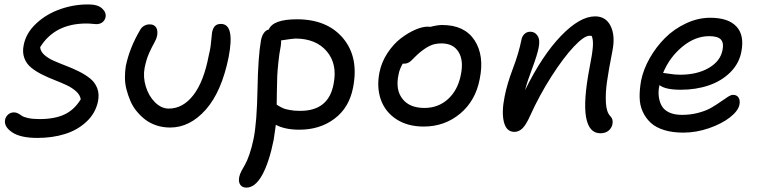

<svg xmlns="http://www.w3.org/2000/svg" viewBox="-20 -585 3427 866"><path d="M148.9 37.1Q72.3 37.1 34.7 11.7Q-2.9 -13.7 2.9 -44.9Q5.9 -59.1 16.8 -68.6Q27.8 -78.1 43 -78.1Q52.7 -78.1 61.5 -73.5Q70.3 -68.8 78.1 -63Q85.9 -57.1 106.7 -52.5Q127.4 -47.9 158.2 -47.9Q226.6 -47.9 271 -68.8Q315.4 -89.8 344.2 -137.2Q341.3 -156.7 323.5 -172.9Q305.7 -189 280.8 -200.7Q255.9 -212.4 226.3 -223.9Q196.8 -235.4 169.4 -249Q142.1 -262.7 120.8 -279.8Q99.6 -296.9 89.8 -323Q80.1 -349.1 86.9 -381.8Q97.2 -436 143.6 -479.2Q189.9 -522.5 253.9 -544.4Q317.9 -566.4 383.8 -564.9Q421.4 -564.5 440.7 -546.6Q460 -528.8 456.1 -507.8Q453.1 -493.2 442.1 -484.6Q431.2 -476.1 414.1 -476.1Q410.6 -476.1 396.7 -477.5Q382.8 -479 370.1 -479Q227.1 -479 161.1 -372.1Q162.6 -353 179.7 -337.6Q196.8 -322.3 222.2 -311Q247.6 -299.8 277.6 -288.3Q307.6 -276.9 335.7 -262.9Q363.8 -249 386 -231.4Q408.2 -213.9 418.5 -187.3Q428.7 -160.6 421.9 -127Q410.6 -74.2 370.4 -36.4Q330.1 1.5 273.4 19.3Q216.8 37.1 148.9 37.1Z M747.6 -9.8Q715.3 -9.8 686.8 -19Q658.2 -28.3 636.7 -44.4Q615.2 -60.5 597.2 -82.3Q579.1 -104 568.4 -129.2Q557.6 -154.3 550.5 -181.4Q543.5 -208.5 543.5 -235.1Q543.5 -261.7 547.4 -287.1Q564.5 -369.6 612.3 -450.2Q617.7 -460.9 629.2 -468Q640.6 -475.1 655.3 -475.1Q675.8 -475.1 684.3 -460.9Q692.9 -446.8 688.5 -423.8Q685.5 -408.7 675.3 -390.9Q665 -373 652.6 -345.5Q640.1 -317.9 632.3 -278.8Q624.5 -237.8 637.7 -194.6Q650.9 -151.4 679.4 -123.3Q708 -95.2 741.2 -95.2Q805.2 -95.2 852.3 -156.2Q899.4 -217.3 921.4 -334Q927.2 -357.4 929.7 -375.2Q932.1 -393.1 933.6 -410.4Q935.1 -427.7 936.5 -439Q940.4 -458 949.5 -467.5Q958.5 -477.1 976.6 -477.1Q1040 -477.1 1011.2 -327.1Q979.5 -170.9 908 -90.3Q836.4 -9.8 747.6 -9.8Z M1330.1 0Q1265.6 0 1224.1 -22Q1217.8 26.4 1214.4 45.9Q1193.8 147.9 1162.4 204.6Q1130.9 261.2 1091.3 261.2Q1072.8 261.2 1063.7 248.3Q1054.7 235.4 1059.1 212.9Q1061.5 200.7 1069.3 185.8Q1077.1 170.9 1085.7 156.5Q1094.2 142.1 1105 111.1Q1115.7 80.1 1124 40Q1138.7 -33.2 1141.4 -181.2Q1144 -329.1 1157.2 -403.8Q1166 -445.3 1192.4 -452.1Q1211.9 -498 1319.3 -498Q1456.1 -498 1527.8 -412.1Q1599.6 -326.2 1572.3 -189Q1554.7 -99.1 1488.8 -49.6Q1422.9 0 1330.1 0ZM1246.1 -376Q1239.3 -341.8 1235.4 -302.2Q1231.4 -262.7 1230.5 -242.4Q1229.5 -222.2 1228.8 -171.9Q1228 -121.6 1228 -112.8Q1229.5 -111.8 1235.6 -108.2Q1241.7 -104.5 1244.9 -102.8Q1248 -101.1 1255.4 -97.7Q1262.7 -94.2 1269.8 -92.5Q1276.9 -90.8 1286.6 -88.9Q1296.4 -86.9 1308.3 -85.9Q1320.3 -85 1334.5 -85Q1461.9 -85 1484.4 -205.1Q1502.9 -295.9 1453.9 -353.5Q1404.8 -411.1 1312.5 -411.1Q1301.8 -411.1 1248 -402.8Q1248 -385.7 1246.1 -376Z M1891.1 -14.2Q1818.8 -14.2 1768.3 -46.9Q1717.8 -79.6 1698 -135Q1678.2 -190.4 1691.4 -257.8Q1700.7 -304.7 1727.5 -345.5Q1754.4 -386.2 1787.1 -411.4Q1819.8 -436.5 1852.3 -450.7Q1884.8 -464.8 1909.2 -464.8Q1911.1 -464.8 1915.3 -464.4Q1919.4 -463.9 1921.4 -463.9Q1952.1 -472.2 1975.1 -472.2Q2075.2 -472.2 2120.4 -403.3Q2165.5 -334.5 2143.6 -228Q2125 -130.4 2055.2 -72.3Q1985.4 -14.2 1891.1 -14.2ZM1777.3 -247.1Q1763.2 -180.2 1795.2 -139.2Q1827.1 -98.1 1894.5 -98.1Q1956.5 -98.1 2000.5 -137.9Q2044.4 -177.7 2058.1 -245.1Q2072.3 -311 2048.6 -350.1Q2024.9 -389.2 1971.2 -389.2Q1942.4 -389.2 1921.4 -379.6Q1900.4 -370.1 1874.5 -349.1Q1863.3 -339.8 1852.1 -328.6Q1840.8 -317.4 1835.2 -311.8Q1829.6 -306.2 1821.5 -302Q1813.5 -297.9 1804.2 -297.9H1796.4Q1781.2 -271.5 1777.3 -247.1Z M2688 16.1Q2636.2 16.1 2623.3 -56.9Q2610.4 -129.9 2639.2 -279.8Q2651.9 -343.3 2654.1 -374.8Q2656.2 -406.2 2648.9 -422.9Q2646 -423.8 2639.2 -423.8Q2614.7 -423.8 2568.4 -374.8Q2522 -325.7 2467.5 -240.7Q2413.1 -155.8 2371.1 -63Q2353.5 -23.4 2337.2 -6.8Q2320.8 9.8 2300.3 9.8Q2263.7 9.8 2252.7 -35.2Q2241.7 -80.1 2256.3 -150.9Q2267.6 -208 2293.7 -276.6Q2319.8 -345.2 2332 -405.8Q2335 -421.9 2345.7 -431.9Q2356.4 -441.9 2372.1 -441.9Q2393.1 -441.9 2405 -423.1Q2417 -404.3 2409.2 -368.2Q2402.3 -334.5 2380.4 -276.4Q2358.4 -218.3 2348.1 -178.2Q2425.3 -335 2510.3 -423.1Q2595.2 -511.2 2664.1 -511.2Q2712.9 -511.2 2734.4 -467.3Q2755.9 -423.3 2742.2 -355Q2725.1 -268.6 2717.8 -216.6Q2710.4 -164.6 2712.9 -121.6Q2715.3 -78.6 2732.9 -61Q2747.1 -46.9 2742.2 -23.9Q2738.8 -7.8 2724.9 4.2Q2710.9 16.1 2688 16.1Z M3062 13.2Q3013.2 13.2 2975.8 1.7Q2938.5 -9.8 2915.5 -30.8Q2892.6 -51.8 2879.2 -80.8Q2865.7 -109.9 2865 -145.3Q2864.3 -180.7 2871.6 -221.2Q2881.8 -272 2910.4 -322.5Q2939 -373 2979.5 -413.6Q3020 -454.1 3074 -479.5Q3127.9 -504.9 3183.6 -504.9Q3264.6 -504.9 3301.5 -465.6Q3338.4 -426.3 3323.7 -351.1Q3313.5 -297.9 3273.7 -258.5Q3233.9 -219.2 3176.3 -199.7Q3118.7 -180.2 3050.8 -180.2Q2980.5 -180.2 2954.6 -201.2Q2948.2 -173.8 2951.4 -149.4Q2954.6 -125 2965.1 -106.7Q2975.6 -88.4 2998.8 -77.6Q3022 -66.9 3055.7 -66.9Q3095.2 -66.9 3129.9 -76.2Q3164.6 -85.4 3187.7 -98.9Q3210.9 -112.3 3229.5 -125.5Q3248 -138.7 3262.5 -147.9Q3276.9 -157.2 3286.6 -157.2Q3303.7 -157.2 3311.5 -144.3Q3319.3 -131.3 3314.9 -111.8Q3309.1 -84.5 3272.5 -55.7Q3235.8 -26.9 3178 -6.8Q3120.1 13.2 3062 13.2ZM2972.7 -255.9Q2977.1 -255.9 3000.2 -252Q3023.4 -248 3047.9 -248Q3124 -248 3176.5 -278.3Q3229 -308.6 3238.8 -358.9Q3245.6 -391.1 3231.7 -406.5Q3217.8 -421.9 3178.7 -421.9Q3115.2 -421.9 3057.6 -374.3Q3000 -326.7 2970.7 -255.9Z"/></svg>

Font: Shantell Sans Irregular
Style: Italic
Weight: 400
Italic angle: -11.31°
Designer: Stephen Nixon, Anya Danilova, Shantell Martin
Foundry: Arrow Type
Version: Version 1.006;[9816181b4]